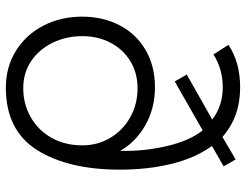

<svg xmlns="http://www.w3.org/2000/svg" viewBox="-110 -700 821 640"><g transform="rotate(90 300.0 -380.5)"><path d="M36 -244Q36 -314 65 -369.5Q94 -425 147.5 -456Q201 -487 271 -487Q343 -487 399.5 -454Q456 -421 483 -371Q486 -445 468 -524Q450 -603 415 -646L252 -553L229 -593L379 -678Q333 -713 272 -713Q210 -713 162 -682L130 -732Q188 -771 272 -771Q370 -771 437 -712L512 -756L535 -716L467 -677Q507 -622 526.5 -543Q546 -464 546 -370Q546 -198 480.5 -94Q415 10 273 10Q204 10 150 -23.5Q96 -57 66 -115Q36 -173 36 -244ZM465 -245Q465 -296 440 -338Q415 -380 371.5 -404.5Q328 -429 274 -429Q224 -429 184.5 -405Q145 -381 123 -339Q101 -297 101 -245Q101 -191 123 -146Q145 -101 184 -74.5Q223 -48 274 -48Q328 -48 372 -73.5Q416 -99 440.5 -143.5Q465 -188 465 -245Z"/></g></svg>

Font: Open Sauce One Light
Style: Regular
Weight: 300
Designer: Alfredo Marco Pradil
Foundry: Creative Sauce Fz LLC
Version: Version 1.477